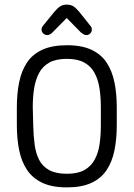

<svg xmlns="http://www.w3.org/2000/svg" viewBox="-20 -802 580 832"><path d="M486 -337Q486 -396 476 -445Q466 -494 442.5 -530Q419 -566 377 -586Q335 -606 270 -606Q206 -606 163.5 -586.5Q121 -567 97 -531Q73 -495 63 -445.5Q53 -396 53 -337V-260Q53 -201 63 -151.5Q73 -102 97 -66Q121 -30 163 -10Q205 10 270 10Q334 10 376 -9.5Q418 -29 442 -65Q466 -101 476 -150.5Q486 -200 486 -260ZM124 -259 122 -338Q122 -382 128 -419.5Q134 -457 149.5 -486Q165 -515 194 -531Q223 -547 270 -547Q316 -547 345 -531Q374 -515 389.5 -486.5Q405 -458 411 -420Q417 -382 417 -338V-259Q417 -215 411.5 -177Q406 -139 390 -110Q374 -81 345.5 -65Q317 -49 270 -49Q222 -49 193 -65Q164 -81 149.5 -109.5Q135 -138 130 -176Q125 -214 124 -259ZM269 -724 330 -662Q344 -650 354 -650Q364 -650 371 -657Q378 -664 378 -674Q378 -684 371 -691L324 -750Q309 -768 297.5 -775Q286 -782 269 -782Q253 -782 241 -774.5Q229 -767 214 -749L167 -691Q160 -683 160 -674Q160 -664 167.5 -657Q175 -650 185 -650Q196 -650 208 -662Z"/></svg>

Font: Beiruti
Style: Regular
Weight: 400
Designer: Arlette Boutros
Foundry: Boutros
Version: Version 1.41